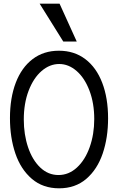

<svg xmlns="http://www.w3.org/2000/svg" viewBox="-20 -1010 640 1041"><path d="M34 -369.5Q34 -479 65.5 -561.5Q97 -644 156.8 -689.5Q216.5 -735 299.5 -735Q382.5 -735 442.5 -689.5Q502.5 -644 534.2 -561.2Q566 -478.5 566 -368.5Q566 -263.5 536.8 -177.5Q507.5 -91.5 447.8 -40.2Q388 11 300.5 11Q212.5 11 152.5 -40.5Q92.5 -92 63.2 -178.2Q34 -264.5 34 -369.5ZM491 -364.5Q491 -450 465.2 -518.2Q439.5 -586.5 395.8 -624.8Q352 -663 301 -663Q249.5 -663 205.5 -625Q161.5 -587 135.2 -518.2Q109 -449.5 109 -362Q109 -280.5 132.2 -211.5Q155.5 -142.5 198.2 -101.8Q241 -61 297 -61Q353 -61 397.2 -101.8Q441.5 -142.5 466.2 -212Q491 -281.5 491 -364.5ZM195 -990H303L396 -785H323Z"/></svg>

Font: JuliaMono Light
Style: Regular
Weight: 300
Monospace: yes
Designer: cormullion
Foundry: corm
Version: Version 0.054; ttfautohint (v1.8.4)